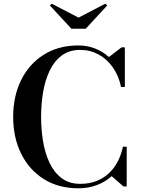

<svg xmlns="http://www.w3.org/2000/svg" viewBox="-20 -1005 761 1035"><path d="M402.5 10Q295 10 216 -39.8Q137 -89.5 94 -176.5Q51 -263.5 51 -375Q51 -486.5 94 -573.5Q137 -660.5 216 -710.2Q295 -760 402.5 -760Q450 -760 492 -743.8Q534 -727.5 567 -697.5L635.5 -750H653V-536H632.5Q620 -596.5 588.5 -641.5Q557 -686.5 511.5 -711.2Q466 -736 412.5 -736Q353 -736 312.5 -705.5Q272 -675 247.5 -623.5Q223 -572 212.2 -507.5Q201.5 -443 201.5 -375Q201.5 -307 212.2 -242.5Q223 -178 247.5 -126.5Q272 -75 312.5 -44.5Q353 -14 412.5 -14Q462 -14 500.8 -29.5Q539.5 -45 568.2 -72.2Q597 -99.5 615.5 -136Q634 -172.5 642.5 -214H663V0H645.5L582 -55.5Q548.5 -25 502.8 -7.5Q457 10 402.5 10ZM365 -850 249 -975.5 259 -985 403.5 -910 547.5 -985 558 -975.5 442 -850Z"/></svg>

Font: Bodoni Moda 11pt SemiBold
Style: Regular
Weight: 600
Designer: Owen Earl
Foundry: indestructible type
Version: Version 2.004